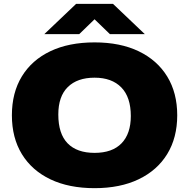

<svg xmlns="http://www.w3.org/2000/svg" viewBox="-20 -971 986 1001"><path d="M473 10Q339.5 10 243 -36Q146.5 -82 94.2 -167.2Q42 -252.5 42 -370Q42 -487.5 94 -572.8Q146 -658 242.5 -704Q339 -750 473 -750Q607 -750 703.5 -703.5Q800 -657 852 -571.8Q904 -486.5 904 -370Q904 -253.5 852 -168.2Q800 -83 703.2 -36.5Q606.5 10 473 10ZM473 -174Q565.5 -174 613.8 -224Q662 -274 662 -366Q662 -464.5 612.5 -515.2Q563 -566 473 -566Q383 -566 333.5 -517.2Q284 -468.5 284 -374Q284 -273.5 332.5 -223.8Q381 -174 473 -174ZM211 -793 377 -951H569L735 -793H553L473 -870.5L393 -793Z"/></svg>

Font: Encode Sans Expanded Expanded Black
Style: Regular
Weight: 900
Width: 7
Designer: Multiple Designers
Foundry: Impallari Type
Version: Version 3.000; ttfautohint (v1.8.3) -l 8 -r 50 -G 200 -x 14 